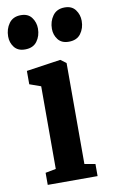

<svg xmlns="http://www.w3.org/2000/svg" viewBox="-121 -852 533 899"><g transform="rotate(-10 145.0 -402.0)"><path d="M31 0V-57.5L81 -67V-460L27.5 -479V-542.5L188 -566H191L217 -546.5V-66.5L268 -57.5V0ZM36.5 -643Q3 -643 -14 -665Q-31 -687 -31 -716Q-31 -751.5 -12 -778Q7 -804.5 44.5 -804.5H45.5Q79 -804.5 96 -781.5Q113 -758.5 113 -729Q113 -694 94.2 -668.5Q75.5 -643 37.5 -643ZM244.5 -643Q211 -643 194 -665Q177 -687 177 -716Q177 -751.5 196.2 -778Q215.5 -804.5 252.5 -804.5H253.5Q287 -804.5 304 -781.5Q321 -758.5 321 -729Q321 -694 302.2 -668.5Q283.5 -643 245.5 -643Z"/></g></svg>

Font: Merriweather 24pt SemiCondensed
Style: Bold
Weight: 700
Width: 4
Designer: Eben Sorkin
Foundry: Eben Sorkin
Version: Version 2.100